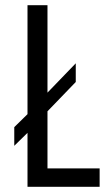

<svg xmlns="http://www.w3.org/2000/svg" viewBox="-20 -720 427 740"><path d="M163 -291 272 -404V-476L163 -363V-700H86V-280L35 -230V-158L86 -208V0H364V-71H163Z"/></svg>

Font: Bebas Neue Regular two
Style: Regular2
Weight: 400
Designer: Ryoichi Tsunekawa & LGV (GE)
Foundry: Free Software Foundation, Inc.
Version: Version 1.003 August 13, 2016